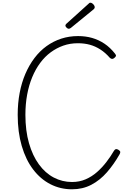

<svg xmlns="http://www.w3.org/2000/svg" viewBox="-20 -1382 968 1421"><path d="M513 19Q427 19 353.5 -18.5Q280 -56 225.5 -127.5Q171 -199 141 -301.5Q111 -404 111 -532Q111 -618 125.5 -694.5Q140 -771 168 -836Q196 -901 235.5 -953Q275 -1005 325 -1041Q375 -1077 433.5 -1096Q492 -1115 558 -1115Q614 -1115 662.5 -1101Q711 -1087 753.5 -1058.5Q796 -1030 832 -984Q840 -974 838 -967.5Q836 -961 826 -953Q818 -946 810 -946Q802 -946 793 -954Q760 -992 722.5 -1016Q685 -1040 644.5 -1051Q604 -1062 556 -1062Q499 -1062 449 -1044.5Q399 -1027 355.5 -995Q312 -963 277.5 -916.5Q243 -870 218.5 -811Q194 -752 181 -682Q168 -612 168 -532Q168 -415 194.5 -322.5Q221 -230 268 -165.5Q315 -101 378 -68Q441 -35 513 -35Q568 -35 614 -55Q660 -75 698 -108.5Q736 -142 767.5 -183Q799 -224 824 -267Q831 -277 838 -278.5Q845 -280 857 -273Q869 -265 870 -258Q871 -251 865 -240Q823 -166 771.5 -107Q720 -48 656 -14.5Q592 19 513 19ZM489 -1169Q481 -1169 472.5 -1177.5Q464 -1186 464 -1192Q464 -1196 465.5 -1199Q467 -1202 471 -1206L634 -1353Q638 -1357 641 -1359.5Q644 -1362 649 -1362Q656 -1362 663.5 -1356.5Q671 -1351 676 -1343.5Q681 -1336 681 -1329Q681 -1325 680 -1322Q679 -1319 674 -1314L504 -1175Q498 -1172 495.5 -1170.5Q493 -1169 489 -1169Z"/></svg>

Font: Playwrite FR Moderne ExtraLight
Style: Regular
Weight: 250
Version: Version 1.002